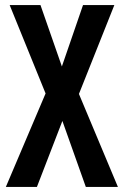

<svg xmlns="http://www.w3.org/2000/svg" viewBox="-20 -734 485 754"><path d="M443 0H317L225 -259L125 0H3L159 -367L18 -714H139L223 -473L306 -714H429L290 -365Z"/></svg>

Font: Noto Sans ExtraCondensed SemiBold
Style: Regular
Weight: 600
Width: 2
Designer: Monotype Design Team
Foundry: Monotype Imaging Inc.
Version: Version 2.013; ttfautohint (v1.8.4.7-5d5b)